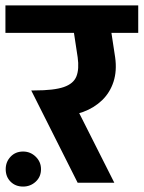

<svg xmlns="http://www.w3.org/2000/svg" viewBox="-45 -673 529 707"><path d="M-25 -552V-653H51V-552ZM131 -246 82 -340Q154 -340 190 -352.5Q226 -365 236.5 -392Q247 -419 241 -462H379Q386 -412 373 -372Q360 -332 331 -304Q302 -276 261.5 -261Q221 -246 173 -246ZM241 0 70 -340 205 -339 376 0ZM241 -462 220 -600H358L379 -462ZM12 -552V-653H464V-552ZM40 14Q12 14 -6 -4Q-24 -22 -24 -50Q-24 -77 -6 -96Q12 -115 40 -115Q67 -115 86.5 -96Q106 -77 106 -50Q106 -22 86.5 -4Q67 14 40 14Z"/></svg>

Font: Akshar Light SemiBold
Style: Regular
Weight: 600
Version: Version 1.100